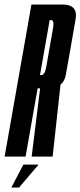

<svg xmlns="http://www.w3.org/2000/svg" viewBox="-60 -695 357 852"><path d="M-39.5 0 79.5 -675H216.5Q253.5 -675 268 -657Q281 -640.5 275.5 -610Q264 -545 253.5 -483.5Q242.5 -423 232 -363Q227 -334.5 208.5 -319.5L173.5 0H80.5L118 -303H107L53.5 0ZM117.5 -362H123Q139 -362 145 -396.5Q151 -431 160.2 -483.5Q169.5 -536 175.5 -571Q180.5 -599 171.5 -604.5Q169 -606 166 -606H160.5ZM-9.7 137.2 43.8 35.3H111.4L24.3 137.2Z"/></svg>

Font: Anybody UltraCondensed Medium
Style: Italic
Weight: 500
Width: 1
Italic angle: -10°
Designer: Tyler Finck
Foundry: Etcetera Type Company
Version: Version 1.010; ttfautohint (v1.8.3) -l 8 -r 50 -G 200 -x 14 